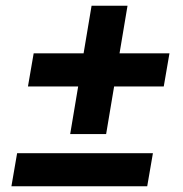

<svg xmlns="http://www.w3.org/2000/svg" viewBox="-20 -653 640 673"><path d="M226 -183 254 -350H78L98 -466H273L301 -633H427L399 -466H574L554 -350H380L352 -183ZM20 0 40 -116H516L496 0Z"/></svg>

Font: iA Writer Mono V
Style: Regular
Weight: 400
Italic angle: -9.5°
Designer: Mike Abbink, Paul van der Laan, Pieter van Rosmalen
Foundry: Bold Monday
Version: Version 2.000